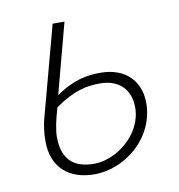

<svg xmlns="http://www.w3.org/2000/svg" viewBox="-63 -538 566 607"><g transform="rotate(-10 220.5 -234.0)"><path d="M193 12C293 12 393 -71 393 -182C393 -248 351 -301 266 -301C225 -301 179 -294 123 -254L183 -480H145L66 -186C62 -170 58 -145 58 -118C58 -32 113 12 193 12ZM198 -21C138 -21 96 -47 96 -125C96 -146 102 -177 114 -217C176 -261 219 -268 259 -268C322 -268 356 -230 356 -174C356 -87 269 -21 198 -21Z"/></g></svg>

Font: Source Sans Pro Light
Style: Italic
Weight: 300
Italic angle: -11°
Designer: Paul D. Hunt
Foundry: Adobe Systems Incorporated
Version: Version 3.006;hotconv 1.0.111;makeotfexe 2.5.65597